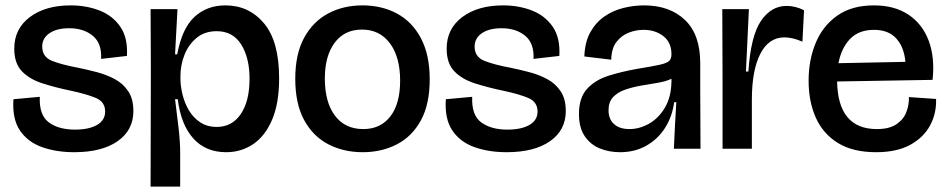

<svg xmlns="http://www.w3.org/2000/svg" viewBox="-20 -553 3523 714"><path d="M256 13Q189 13 136 -6Q83 -25 54 -68Q25 -111 30 -184L128 -193Q125 -125 161.5 -98Q198 -71 259 -71Q311 -71 341 -88.5Q371 -106 371 -138Q371 -174 337 -188.5Q303 -203 242 -216Q184 -228 136.5 -243.5Q89 -259 61 -288.5Q33 -318 33 -372Q33 -446 91 -489.5Q149 -533 243 -533Q301 -533 350 -514Q399 -495 427.5 -453.5Q456 -412 452 -345L356 -334Q359 -392 325 -420Q291 -448 237 -448Q191 -448 164 -429.5Q137 -411 137 -380Q137 -341 174 -326.5Q211 -312 271 -301Q305 -294 341 -284.5Q377 -275 407.5 -258.5Q438 -242 457 -213.5Q476 -185 476 -140Q476 -69 417.5 -28Q359 13 256 13Z M540 141 541 -301 540 -519H640L631 -351H639Q657 -448 703.5 -490.5Q750 -533 818 -533Q906 -533 962 -466Q1018 -399 1018 -262Q1018 -169 992 -108Q966 -47 921.5 -17Q877 13 821 13Q745 13 699 -38Q653 -89 641 -184H631Q639 -122 644.5 -73.5Q650 -25 650 15V141ZM786 -81Q843 -81 875.5 -129Q908 -177 908 -260Q908 -338 877 -387.5Q846 -437 786 -437Q741 -437 711 -412Q681 -387 666 -349Q651 -311 651 -270V-261Q651 -234 658.5 -202.5Q666 -171 682 -143.5Q698 -116 724 -98.5Q750 -81 786 -81Z M1329 13Q1257 13 1200 -17Q1143 -47 1110.5 -107.5Q1078 -168 1078 -260Q1078 -352 1111 -412.5Q1144 -473 1200.5 -503Q1257 -533 1328 -533Q1400 -533 1456.5 -502.5Q1513 -472 1545.5 -410.5Q1578 -349 1578 -258Q1578 -165 1545 -105Q1512 -45 1455.5 -16Q1399 13 1329 13ZM1331 -73Q1395 -73 1431.5 -120Q1468 -167 1468 -253Q1468 -341 1430 -392Q1392 -443 1326 -443Q1261 -443 1224.5 -394Q1188 -345 1188 -261Q1188 -173 1225.5 -123Q1263 -73 1331 -73Z M1864 13Q1797 13 1744 -6Q1691 -25 1662 -68Q1633 -111 1638 -184L1736 -193Q1733 -125 1769.5 -98Q1806 -71 1867 -71Q1919 -71 1949 -88.5Q1979 -106 1979 -138Q1979 -174 1945 -188.5Q1911 -203 1850 -216Q1792 -228 1744.5 -243.5Q1697 -259 1669 -288.5Q1641 -318 1641 -372Q1641 -446 1699 -489.5Q1757 -533 1851 -533Q1909 -533 1958 -514Q2007 -495 2035.5 -453.5Q2064 -412 2060 -345L1964 -334Q1967 -392 1933 -420Q1899 -448 1845 -448Q1799 -448 1772 -429.5Q1745 -411 1745 -380Q1745 -341 1782 -326.5Q1819 -312 1879 -301Q1913 -294 1949 -284.5Q1985 -275 2015.5 -258.5Q2046 -242 2065 -213.5Q2084 -185 2084 -140Q2084 -69 2025.5 -28Q1967 13 1864 13Z M2286 13Q2245 13 2210.5 -1Q2176 -15 2154.5 -46.5Q2133 -78 2133 -129Q2133 -190 2163.5 -223Q2194 -256 2243.5 -271.5Q2293 -287 2350 -297Q2405 -306 2432.5 -312Q2460 -318 2468.5 -326.5Q2477 -335 2477 -351Q2477 -395 2447 -418.5Q2417 -442 2373 -442Q2345 -442 2318 -431.5Q2291 -421 2272.5 -397Q2254 -373 2253 -331L2153 -343Q2155 -397 2175.5 -433.5Q2196 -470 2228 -492Q2260 -514 2298.5 -523.5Q2337 -533 2375 -533Q2470 -533 2527 -479Q2584 -425 2584 -318V-221Q2584 -166 2584.5 -110.5Q2585 -55 2585 0H2486Q2488 -43 2490 -84.5Q2492 -126 2495 -173H2487Q2480 -120 2453.5 -78Q2427 -36 2384 -11.5Q2341 13 2286 13ZM2321 -73Q2358 -73 2393.5 -93Q2429 -113 2452.5 -152.5Q2476 -192 2477 -250V-260Q2456 -250 2425.5 -245Q2395 -240 2363.5 -234.5Q2332 -229 2304.5 -219.5Q2277 -210 2260 -192Q2243 -174 2243 -143Q2243 -110 2263.5 -91.5Q2284 -73 2321 -73Z M2667 0V-256L2666 -519H2765L2754 -287H2763Q2772 -420 2810 -475.5Q2848 -531 2905 -531Q2938 -531 2970 -515L2964 -398Q2946 -406 2929 -410Q2912 -414 2897 -414Q2839 -414 2807.5 -353Q2776 -292 2776 -182V0Z M3238 13Q3152 13 3096.5 -21Q3041 -55 3014 -115Q2987 -175 2987 -253Q2987 -329 3013 -392.5Q3039 -456 3093 -494.5Q3147 -533 3230 -533Q3307 -533 3359 -498Q3411 -463 3434 -400.5Q3457 -338 3448 -256L3093 -250Q3096 -73 3241 -73Q3288 -73 3314.5 -91.5Q3341 -110 3351 -137.5Q3361 -165 3360 -192L3461 -185Q3463 -132 3439 -87Q3415 -42 3365 -14.5Q3315 13 3238 13ZM3230 -442Q3174 -442 3141.5 -408.5Q3109 -375 3098 -318L3347 -323Q3342 -378 3313 -410Q3284 -442 3230 -442Z"/></svg>

Font: Bricolage Grotesque 48pt Medium
Style: Regular
Weight: 500
Designer: Mathieu Triay
Foundry: Atelier Triay
Version: Version 1.000; ttfautohint (v1.8.4.7-5d5b);gftools[0.9.32]